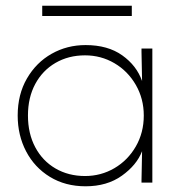

<svg xmlns="http://www.w3.org/2000/svg" viewBox="-20 -640 610 673"><path d="M484 -235Q484 -294 456 -342.5Q428 -391 381 -418.5Q334 -446 278 -446Q220 -446 174.5 -419.5Q129 -393 103.5 -345.5Q78 -298 78 -235Q78 -172 103.5 -124Q129 -76 174.5 -49.5Q220 -23 278 -23Q334 -23 381 -50.5Q428 -78 456 -126.5Q484 -175 484 -235ZM478 -356 476 -458V-470H514V0H476V-8L478 -110Q459 -61 407 -24Q355 13 280 13Q209 13 155 -20Q101 -53 71.5 -109.5Q42 -166 42 -235Q42 -309 74.5 -365Q107 -421 161 -451.5Q215 -482 280 -482Q358 -482 408.5 -446Q459 -410 478 -356ZM442 -620V-584H128V-620Z"/></svg>

Font: Kreadon
Style: Regular
Weight: 400
Designer: kohakuno
Foundry: StudioGnu
Version: Version 1.000;Glyphs 3.1.2 (3151)